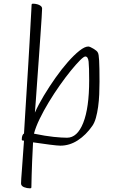

<svg xmlns="http://www.w3.org/2000/svg" viewBox="-20 -776 612 1040"><path d="M141 244Q134 244 126 242.5Q118 241 110.5 238Q103 235 98.5 230Q94 225 94 218Q94 201 98.5 146.5Q103 92 110 -14L102 -15Q101 -15 99.5 -16Q98 -17 98 -21Q98 -35 102 -43.5Q106 -52 110 -52Q113 -105 117 -167.5Q121 -230 125 -295.5Q129 -361 133 -424.5Q137 -488 140 -544.5Q143 -601 145.5 -645.5Q148 -690 149.5 -717Q151 -744 151 -748Q151 -752 152.5 -754Q154 -756 159 -756Q170 -756 181.5 -753Q193 -750 200.5 -744Q208 -738 208 -729Q208 -719 205.5 -679.5Q203 -640 199 -583Q195 -526 190.5 -461.5Q186 -397 181.5 -336.5Q177 -276 174 -230.5Q171 -185 169 -166Q188 -209 217.5 -258Q247 -307 280.5 -354.5Q314 -402 347.5 -440Q381 -478 410 -501Q439 -524 458 -524Q463 -524 470.5 -520.5Q478 -517 486.5 -512Q495 -507 501.5 -501.5Q508 -496 510 -491Q515 -484 517 -448Q519 -412 519 -333Q519 -300 517.5 -265Q516 -230 511.5 -197.5Q507 -165 499.5 -138Q492 -111 480 -94Q446 -45 401.5 -16Q357 13 307 13Q292 13 249 7.5Q206 2 159 -5Q156 57 154 98.5Q152 140 151.5 171.5Q151 203 150 237Q150 241 148.5 242.5Q147 244 141 244ZM343 -30Q399 -30 431 -111Q463 -192 463 -341Q463 -414 460 -442Q457 -470 442 -470Q434 -470 413 -449Q392 -428 363.5 -393Q335 -358 304 -314Q273 -270 244.5 -223Q216 -176 194.5 -131.5Q173 -87 164 -52Q227 -39 271 -34.5Q315 -30 343 -30Z"/></svg>

Font: Briem Hand Thin
Style: Regular
Weight: 100
Designer: Gunnlaugur SE Briem, Eben Sorkin
Foundry: Sorkin Type Co.
Version: Version 1.003